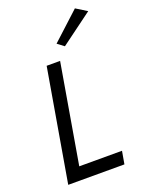

<svg xmlns="http://www.w3.org/2000/svg" viewBox="-174 -1044 858 1127"><g transform="rotate(-20 254.5 -480.0)"><path d="M509 -918 310 -771 269 -802 441 -960ZM170 -700H254L148 -80H415L401 0H50Z"/></g></svg>

Font: Von Book
Style: Italic
Weight: 400
Version: Version 4.000; ttfautohint (v1.8.4.7-5d5b)